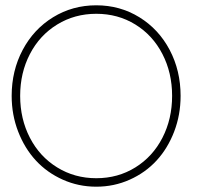

<svg xmlns="http://www.w3.org/2000/svg" viewBox="-20 -692 746 724"><path d="M24 -330.5Q24 -425.5 65.5 -503.8Q107 -582 180.2 -627Q253.5 -672 343 -672Q432.5 -672 505.5 -627Q578.5 -582 619.8 -503.8Q661 -425.5 661 -330.5Q661 -259 636.8 -195.8Q612.5 -132.5 570.5 -86.8Q528.5 -41 469.2 -14.5Q410 12 343 12Q276 12 216.8 -14.5Q157.5 -41 115.2 -86.8Q73 -132.5 48.5 -195.8Q24 -259 24 -330.5ZM343 -20Q425 -20 490.5 -60.8Q556 -101.5 592.5 -172.5Q629 -243.5 629 -330.5Q629 -417.5 592.5 -488.2Q556 -559 490.5 -599.5Q425 -640 343 -640Q261.5 -640 195.5 -599.5Q129.5 -559 92.8 -488.2Q56 -417.5 56 -330.5Q56 -243.5 92.8 -172.5Q129.5 -101.5 195.5 -60.8Q261.5 -20 343 -20Z"/></svg>

Font: League Spartan ExtraLight
Style: Regular
Weight: 200
Foundry: The League of Moveable Type
Version: Version 2.002